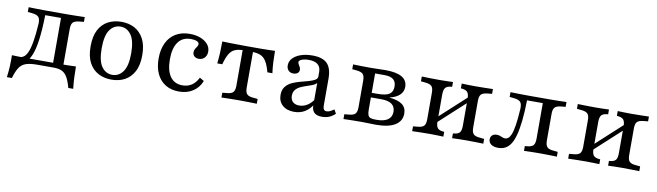

<svg xmlns="http://www.w3.org/2000/svg" viewBox="-35 -866 4902 1432"><g transform="rotate(10 2416.5 -149.5)"><path d="M234.7 -2.4Q181.5 -2.4 150 8.5Q118.5 19.4 100 47.2Q81.5 75 66.1 128.2H28.2Q33.9 87.1 35.9 46Q37.9 4.8 37.1 -39.5Q63.7 -38.7 89.9 -37.9Q116.1 -37.1 141.9 -37.1H234.7H370.2V-2.4ZM82.3 7.3 90.3 -35.5Q108.1 -35.5 124.2 -45.2Q140.3 -54.8 153.6 -82.7Q166.9 -110.5 176.6 -164.5Q186.3 -218.5 191.9 -307.3Q192.7 -343.5 178.6 -357.3Q164.5 -371 129.8 -374.2L97.6 -377.4V-413.7Q129 -412.9 160.1 -412.1Q191.1 -411.3 231.5 -411.3H233.1H387.9H388.7Q429 -411.3 459.7 -412.1Q490.3 -412.9 522.6 -413.7V-377.4L490.3 -374.2Q454.8 -371 441.1 -357.3Q427.4 -343.5 427.4 -307.3V-206.5H349.2V-383.9L359.7 -376.6H219.4L229.8 -379.8Q227.4 -266.1 217.3 -191.1Q207.3 -116.1 189.5 -72.6Q171.8 -29 145.2 -10.9Q118.5 7.3 82.3 7.3ZM349.2 -2.4V-206.5H427.4V-2.4ZM349.2 -2.4 350 -10.5 381.5 -37.1H360.5H418.5Q444.4 -37.1 470.6 -37.9Q496.8 -38.7 521.8 -39.5Q521.8 4.8 523.8 46Q525.8 87.1 530.6 128.2H493.5Q479 75 462.1 47.2Q445.2 19.4 421 8.5Q396.8 -2.4 360.5 -2.4Z M798.4 11.3Q743.5 11.3 699.2 -11.7Q654.8 -34.7 629 -82.7Q603.2 -130.6 603.2 -207.3Q603.2 -283.9 629 -332.3Q654.8 -380.6 699.2 -403.6Q743.5 -426.6 799.2 -426.6Q854.8 -426.6 898.4 -403.6Q941.9 -380.6 968.1 -332.3Q994.4 -283.9 994.4 -207.3Q994.4 -131.5 968.1 -83.1Q941.9 -34.7 898.4 -11.7Q854.8 11.3 798.4 11.3ZM799.2 -25Q847.6 -25 879 -68.1Q910.5 -111.3 910.5 -207.3Q910.5 -303.2 879 -346.8Q847.6 -390.3 799.2 -390.3Q749.2 -390.3 718.1 -346.8Q687.1 -303.2 687.1 -207.3Q687.1 -111.3 718.1 -68.1Q749.2 -25 799.2 -25Z M1309.7 11.3Q1250.8 11.3 1207.7 -14.9Q1164.5 -41.1 1141.5 -89.9Q1118.5 -138.7 1118.5 -205.6Q1118.5 -274.2 1142.3 -323.8Q1166.1 -373.4 1210.9 -400Q1255.6 -426.6 1316.1 -426.6Q1362.1 -426.6 1397.6 -412.9Q1433.1 -399.2 1453.6 -375Q1474.2 -350.8 1474.2 -319.4Q1474.2 -291.1 1457.3 -273Q1440.3 -254.8 1413.7 -254.8Q1392.7 -254.8 1379.8 -266.5Q1366.9 -278.2 1366.9 -296Q1366.9 -311.3 1373.8 -322.6Q1380.6 -333.9 1387.1 -343.5Q1393.5 -353.2 1393.5 -362.1Q1393.5 -375 1376.6 -382.7Q1359.7 -390.3 1331.5 -390.3Q1268.5 -390.3 1235.5 -345.2Q1202.4 -300 1202.4 -214.5Q1202.4 -129 1234.7 -83.9Q1266.9 -38.7 1328.2 -38.7Q1367.7 -38.7 1397.6 -58.5Q1427.4 -78.2 1446.8 -117.7L1479.8 -98.4Q1459.7 -46.8 1415.3 -17.7Q1371 11.3 1309.7 11.3Z M1764.5 -2.4Q1723.4 -2.4 1692.7 -1.6Q1662.1 -0.8 1630.6 0V-36.3L1662.1 -39.5Q1697.6 -41.9 1711.3 -56Q1725 -70.2 1725 -105.6V-206.5H1803.2V-105.6Q1803.2 -70.2 1816.9 -56Q1830.6 -41.9 1866.1 -39.5L1898.4 -36.3V0Q1866.1 -0.8 1835.5 -1.6Q1804.8 -2.4 1764.5 -2.4ZM1736.3 -375.8Q1694.4 -375.8 1668.1 -364.9Q1641.9 -354 1625 -326.2Q1608.1 -298.4 1593.5 -245.2H1555.6Q1560.5 -286.3 1562.5 -327.4Q1564.5 -368.5 1564.5 -412.9Q1590.3 -412.1 1616.9 -411.3Q1643.5 -410.5 1669.4 -410.5L1736.3 -409.7H1792.7H1859.7Q1885.5 -409.7 1911.7 -410.5Q1937.9 -411.3 1963.7 -412.1Q1963.7 -368.5 1965.7 -327.4Q1967.7 -286.3 1973.4 -244.4H1935.5Q1921 -297.6 1903.6 -325.4Q1886.3 -353.2 1860.1 -364.1Q1833.9 -375 1792.7 -375ZM1725 -206.5V-385.5H1803.2V-206.5Z M2315.3 -206.5V-313.7Q2315.3 -351.6 2292.3 -370.6Q2269.4 -389.5 2224.2 -389.5Q2192.7 -389.5 2171.4 -381Q2150 -372.6 2150 -359.7Q2150 -352.4 2155.2 -344Q2160.5 -335.5 2165.7 -325.8Q2171 -316.1 2171 -304.8Q2171 -288.7 2158.9 -279Q2146.8 -269.4 2126.6 -269.4Q2104 -269.4 2089.9 -283.9Q2075.8 -298.4 2075.8 -322.6Q2075.8 -353.2 2097.6 -376.6Q2119.4 -400 2157.7 -413.3Q2196 -426.6 2245.2 -426.6Q2323.4 -426.6 2358.1 -390.7Q2392.7 -354.8 2392.7 -276.6V-206.5ZM2182.3 11.3Q2126.6 11.3 2094 -17.7Q2061.3 -46.8 2061.3 -96Q2061.3 -133.9 2079.4 -157.7Q2097.6 -181.5 2126.6 -195.2Q2155.6 -208.9 2188.3 -217.3Q2221 -225.8 2250 -233.9Q2279 -241.9 2297.6 -252.8Q2316.1 -263.7 2316.1 -283.9L2319.4 -238.7Q2312.9 -223.4 2292.7 -214.1Q2272.6 -204.8 2248 -197.2Q2223.4 -189.5 2199.6 -179Q2175.8 -168.5 2160.5 -150.8Q2145.2 -133.1 2145.2 -104.8Q2145.2 -75.8 2162.5 -58.9Q2179.8 -41.9 2211.3 -41.9Q2243.5 -41.9 2272.2 -59.7Q2300.8 -77.4 2322.6 -111.3V-71.8Q2296.8 -29.8 2261.7 -9.3Q2226.6 11.3 2182.3 11.3ZM2392.7 -72.6Q2392.7 -53.2 2399.6 -44Q2406.5 -34.7 2420.2 -34.7Q2433.9 -34.7 2447.6 -41.5Q2461.3 -48.4 2475.8 -58.9L2492.7 -29Q2471.8 -8.9 2447.6 1.2Q2423.4 11.3 2392.7 11.3Q2353.2 11.3 2334.3 -6.9Q2315.3 -25 2315.3 -62.9V-206.5H2392.7Z M2688.7 -2.4Q2648.4 -2.4 2617.7 -1.6Q2587.1 -0.8 2554.8 0V-36.3L2587.1 -39.5Q2622.6 -41.9 2636.3 -56Q2650 -70.2 2650 -105.6V-307.3Q2650 -343.5 2636.3 -357.3Q2622.6 -371 2587.1 -374.2L2554.8 -377.4V-413.7Q2587.1 -412.9 2617.7 -412.1Q2648.4 -411.3 2688.7 -411.3H2689.5Q2719.4 -411.3 2747.2 -412.5Q2775 -413.7 2799.2 -413.7Q2883.9 -413.7 2925.4 -389.1Q2966.9 -364.5 2966.9 -315.3Q2966.9 -279 2940.3 -254Q2913.7 -229 2866.1 -218.5V-216.9Q2931.5 -210.5 2962.9 -186.7Q2994.4 -162.9 2994.4 -118.5Q2994.4 -61.3 2944.8 -30.6Q2895.2 0 2800.8 0Q2775 0 2747.6 -1.2Q2720.2 -2.4 2689.5 -2.4ZM2728.2 -103.2Q2728.2 -75.8 2733.5 -61.3Q2738.7 -46.8 2752.8 -41.9Q2766.9 -37.1 2793.5 -37.1H2798.4Q2855.6 -37.1 2884.3 -58.1Q2912.9 -79 2912.9 -117.7Q2912.9 -155.6 2886.7 -175Q2860.5 -194.4 2808.1 -194.4H2702.4V-229H2771Q2835.5 -229 2861.7 -246.8Q2887.9 -264.5 2887.9 -304Q2887.9 -341.1 2866.1 -358.5Q2844.4 -375.8 2797.6 -375.8H2721L2728.2 -381.5Z M3479.8 -2.4Q3449.2 -2.4 3425.4 -1.6Q3401.6 -0.8 3377.4 0V-36.3L3386.3 -37.1Q3417.7 -40.3 3429 -55.2Q3440.3 -70.2 3440.3 -105.6V-206.5H3518.5V-105.6Q3518.5 -70.2 3532.3 -56Q3546 -41.9 3581.5 -39.5L3613.7 -36.3V0Q3581.5 -0.8 3550.8 -1.6Q3520.2 -2.4 3479.8 -2.4ZM3208.9 -2.4Q3168.5 -2.4 3137.9 -1.6Q3107.3 -0.8 3075 0V-36.3L3107.3 -39.5Q3142.7 -41.9 3156.5 -56Q3170.2 -70.2 3170.2 -105.6V-307.3Q3170.2 -343.5 3156.5 -357.3Q3142.7 -371 3107.3 -374.2L3075 -377.4V-413.7Q3107.3 -412.9 3137.9 -412.1Q3168.5 -411.3 3208.9 -411.3Q3239.5 -411.3 3263.3 -412.1Q3287.1 -412.9 3311.3 -413.7V-377.4L3302.4 -376.6Q3271.8 -373.4 3260.1 -358.5Q3248.4 -343.5 3248.4 -307.3V-105.6Q3248.4 -70.2 3260.1 -55.2Q3271.8 -40.3 3302.4 -37.1L3311.3 -36.3V0Q3287.1 -0.8 3263.3 -1.6Q3239.5 -2.4 3208.9 -2.4ZM3440.3 -206.5V-307.3Q3440.3 -343.5 3428.6 -358.5Q3416.9 -373.4 3386.3 -376.6L3377.4 -377.4V-413.7Q3401.6 -412.9 3425.4 -412.1Q3449.2 -411.3 3479.8 -411.3Q3520.2 -411.3 3550.8 -412.1Q3581.5 -412.9 3613.7 -413.7V-377.4L3581.5 -374.2Q3546 -371 3532.3 -357.3Q3518.5 -343.5 3518.5 -307.3V-206.5ZM3201.6 -57.3V-100L3481.5 -356.5L3482.3 -314.5Z M4037.1 -2.4Q4002.4 -2.4 3975.8 -1.6Q3949.2 -0.8 3921.8 0V-36.3L3940.3 -37.9Q3973.4 -41.1 3985.9 -55.6Q3998.4 -70.2 3998.4 -105.6V-206.5H4076.6V-105.6Q4076.6 -70.2 4090.3 -56Q4104 -41.9 4139.5 -39.5L4171 -36.3V0Q4139.5 -0.8 4108.9 -1.6Q4078.2 -2.4 4037.1 -2.4ZM3728.2 11.3Q3694.4 11.3 3674.6 -2.4Q3654.8 -16.1 3654.8 -40.3Q3654.8 -60.5 3667.7 -71.8Q3680.6 -83.1 3700.8 -83.1Q3714.5 -83.1 3725.4 -79.4Q3736.3 -75.8 3746 -71.4Q3755.6 -66.9 3766.1 -66.9Q3778.2 -66.9 3789.5 -75Q3800.8 -83.1 3810.9 -106.9Q3821 -130.6 3828.6 -178.6Q3836.3 -226.6 3841.1 -307.3Q3841.9 -343.5 3827.8 -357.3Q3813.7 -371 3778.2 -374.2L3746.8 -377.4V-413.7Q3778.2 -412.9 3808.9 -412.1Q3839.5 -411.3 3880.6 -411.3H3882.3H4037.1Q4078.2 -411.3 4108.9 -412.1Q4139.5 -412.9 4171 -413.7V-377.4L4139.5 -374.2Q4104 -371 4090.3 -357.3Q4076.6 -343.5 4076.6 -307.3V-206.5H3998.4V-383.9L4008.1 -375H3868.5L3879 -379.8Q3877.4 -287.9 3870.2 -221.4Q3862.9 -154.8 3850.8 -109.7Q3838.7 -64.5 3821 -38.3Q3803.2 -12.1 3780.2 -0.4Q3757.3 11.3 3728.2 11.3Z M4661.3 -2.4Q4630.6 -2.4 4606.9 -1.6Q4583.1 -0.8 4558.9 0V-36.3L4567.7 -37.1Q4599.2 -40.3 4610.5 -55.2Q4621.8 -70.2 4621.8 -105.6V-206.5H4700V-105.6Q4700 -70.2 4713.7 -56Q4727.4 -41.9 4762.9 -39.5L4795.2 -36.3V0Q4762.9 -0.8 4732.3 -1.6Q4701.6 -2.4 4661.3 -2.4ZM4390.3 -2.4Q4350 -2.4 4319.4 -1.6Q4288.7 -0.8 4256.5 0V-36.3L4288.7 -39.5Q4324.2 -41.9 4337.9 -56Q4351.6 -70.2 4351.6 -105.6V-307.3Q4351.6 -343.5 4337.9 -357.3Q4324.2 -371 4288.7 -374.2L4256.5 -377.4V-413.7Q4288.7 -412.9 4319.4 -412.1Q4350 -411.3 4390.3 -411.3Q4421 -411.3 4444.8 -412.1Q4468.5 -412.9 4492.7 -413.7V-377.4L4483.9 -376.6Q4453.2 -373.4 4441.5 -358.5Q4429.8 -343.5 4429.8 -307.3V-105.6Q4429.8 -70.2 4441.5 -55.2Q4453.2 -40.3 4483.9 -37.1L4492.7 -36.3V0Q4468.5 -0.8 4444.8 -1.6Q4421 -2.4 4390.3 -2.4ZM4621.8 -206.5V-307.3Q4621.8 -343.5 4610.1 -358.5Q4598.4 -373.4 4567.7 -376.6L4558.9 -377.4V-413.7Q4583.1 -412.9 4606.9 -412.1Q4630.6 -411.3 4661.3 -411.3Q4701.6 -411.3 4732.3 -412.1Q4762.9 -412.9 4795.2 -413.7V-377.4L4762.9 -374.2Q4727.4 -371 4713.7 -357.3Q4700 -343.5 4700 -307.3V-206.5ZM4383.1 -57.3V-100L4662.9 -356.5L4663.7 -314.5Z"/></g></svg>

Font: Playfair 9pt
Style: Regular
Weight: 400
Designer: Claus Eggers Sørensen
Foundry: Claus Eggers Sørensen
Version: Version 2.203